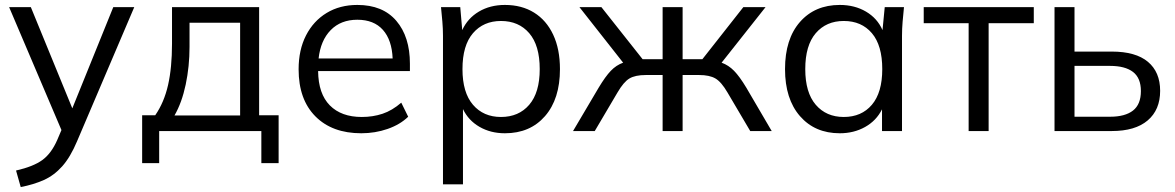

<svg xmlns="http://www.w3.org/2000/svg" viewBox="-20 -531 4762 778"><path d="M64 227 45 160Q115 144 151.5 117.5Q188 91 212 36L229 -4L17 -502H105L273 -92L439 -502H524L292 42Q265 106 232 143Q199 180 157.5 198.5Q116 217 64 227Z M556 130V-64H609Q645 -116 661 -186.5Q677 -257 677 -354V-502H1030V-64H1109V130H1039V0H625V130ZM687 -63H953V-439H748V-341Q748 -262 732.5 -188.5Q717 -115 687 -63Z M1444 9Q1326 9 1258 -59.5Q1190 -128 1190 -250Q1190 -329 1220 -387.5Q1250 -446 1303.5 -478.5Q1357 -511 1428 -511Q1531 -511 1586 -446.5Q1641 -382 1641 -273V-243H1269Q1270 -151 1316.5 -104Q1363 -57 1446 -57Q1491 -57 1530 -70Q1569 -83 1606 -115L1634 -58Q1601 -26 1550.5 -8.5Q1500 9 1444 9ZM1428 -451Q1361 -451 1320 -409Q1279 -367 1271 -294H1571Q1568 -369 1531.5 -410Q1495 -451 1428 -451Z M1775 216V-386Q1775 -414 1772.5 -443.5Q1770 -473 1767 -502H1845L1853 -409Q1875 -457 1920.5 -484Q1966 -511 2026 -511Q2094 -511 2144 -480Q2194 -449 2221.5 -390.5Q2249 -332 2249 -251Q2249 -130 2188.5 -60.5Q2128 9 2026 9Q1968 9 1923 -17Q1878 -43 1856 -89V216ZM2010 -57Q2082 -57 2124.5 -106.5Q2167 -156 2167 -251Q2167 -347 2124.5 -396.5Q2082 -446 2010 -446Q1939 -446 1896.5 -396.5Q1854 -347 1854 -251Q1854 -156 1896.5 -106.5Q1939 -57 2010 -57Z M2302 0 2406 -176Q2433 -221 2455 -244Q2477 -267 2505 -277L2328 -502H2417L2584 -291H2665V-502H2746V-291H2826L2992 -502H3082L2904 -277Q2932 -267 2954.5 -244Q2977 -221 3004 -176L3107 0H3020L2928 -156Q2903 -199 2879 -213Q2855 -227 2813 -227H2746V0H2665V-227H2597Q2554 -227 2530.5 -213Q2507 -199 2482 -156L2390 0Z M3383 9Q3282 9 3221.5 -60.5Q3161 -130 3161 -251Q3161 -373 3221.5 -442Q3282 -511 3383 -511Q3443 -511 3489 -484Q3535 -457 3556 -409L3565 -502H3643Q3640 -473 3637.5 -443.5Q3635 -414 3635 -386V0H3554V-88Q3531 -42 3485.5 -16.5Q3440 9 3383 9ZM3399 -57Q3471 -57 3513 -106.5Q3555 -156 3555 -251Q3555 -347 3513 -396.5Q3471 -446 3399 -446Q3328 -446 3285.5 -396.5Q3243 -347 3243 -251Q3243 -156 3285.5 -106.5Q3328 -57 3399 -57Z M3905 0V-437H3723V-502H4169V-437H3986V0Z M4253 0V-502H4334V-322H4485Q4582 -322 4631.5 -280.5Q4681 -239 4681 -163Q4681 -86 4630.5 -43Q4580 0 4485 0ZM4334 -58H4478Q4539 -58 4571 -83Q4603 -108 4603 -162Q4603 -215 4571 -239.5Q4539 -264 4478 -264H4334Z"/></svg>

Font: Mulish
Style: Regular
Weight: 400
Designer: Vernon Adams
Foundry: Vernon Adams
Version: Version 3.603; ttfautohint (v1.8.3)